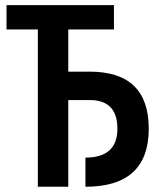

<svg xmlns="http://www.w3.org/2000/svg" viewBox="-20 -713 626 733"><path d="M124.5 0V-600.6H4.9V-693.4H415V-600.6H240.7V-439.5H322.3Q547.9 -439.5 547.9 -221.7Q547.9 0 306.2 0V-111.3Q428.2 -111.3 428.2 -221.7Q428.2 -331.1 322.3 -331.1H240.7V0Z"/></svg>

Font: Caskaydia Cove SemiBold
Style: Regular
Weight: 600
Monospace: yes
Designer: Aaron Bell
Foundry: Saja Typeworks
Version: Version 4.300; ttfautohint (v1.8.3)